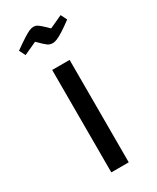

<svg xmlns="http://www.w3.org/2000/svg" viewBox="-173 -709 625 763"><g transform="rotate(-30 140.0 -328.0)"><path d="M100 0V-470H180V0ZM156 -561Q143 -561 133 -568Q123 -575 97 -601L38 -574L24 -602Q55 -624 73 -635.5Q91 -647 101.5 -651.5Q112 -656 121 -656Q129 -656 135 -653Q141 -650 151 -641.5Q161 -633 179 -615L238 -642L252 -614Q225 -594 207 -582.5Q189 -571 177 -566Q165 -561 156 -561Z"/></g></svg>

Font: Changa ExtraLight
Style: Regular
Weight: 400
Version: Version 3.002; ttfautohint (v1.8.2)